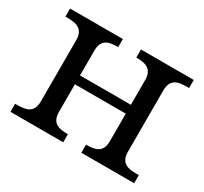

<svg xmlns="http://www.w3.org/2000/svg" viewBox="-115 -699 918 863"><g transform="rotate(30 344.0 -268.0)"><path d="M23 0H297V-42H294C250 -42 212 -50 212 -109V-252H476V-109C476 -50 438 -42 394 -42H391V0H665V-42H652C608 -42 570 -50 570 -109V-427C570 -486 608 -494 652 -494H665V-536H391V-494H394C438 -494 476 -485 476 -426V-298H212V-427C212 -486 250 -494 294 -494H297V-536H23V-494H36C80 -494 118 -485 118 -426V-109C118 -50 80 -42 36 -42H23Z"/></g></svg>

Font: Noto Serif Thai
Style: Regular
Weight: 400
Designer: Monotype Design Team
Foundry: Monotype Imaging Inc.
Version: Version 1.901